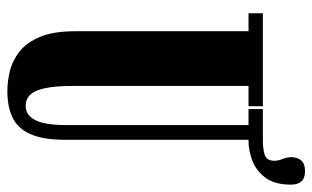

<svg xmlns="http://www.w3.org/2000/svg" viewBox="-188 -670 870 535"><g transform="rotate(90 247.5 -403.0)"><path d="M234.5 12Q208 12 178.8 5Q149.5 -2 124.2 -21.8Q99 -41.5 83.2 -79Q67.5 -116.5 67.5 -177.5V-660H17.5V-700H276.5V-660H220V-170Q220 -102.5 232.8 -70.8Q245.5 -39 275.5 -39Q286 -39 295.5 -44Q305 -49 312.8 -61.5Q320.5 -74 324.8 -96Q329 -118 329 -152V-660H284.5V-700H374V-660H370V-149Q370 -87.5 354.2 -52.2Q338.5 -17 308.2 -2.5Q278 12 234.5 12ZM374 -660V-700Q394.5 -700 411.5 -705Q428.5 -710 428.5 -732.5Q428.5 -742 423.5 -754.8Q418.5 -767.5 418.5 -778.5Q418.5 -796.5 427.8 -807Q437 -817.5 457 -817.5Q477 -817.5 486 -807.2Q495 -797 495 -778.5Q495 -732 475 -706.2Q455 -680.5 427 -670.2Q399 -660 374 -660Z"/></g></svg>

Font: Imbue Thin 10pt Black
Style: Regular
Weight: 900
Version: Version 1.102